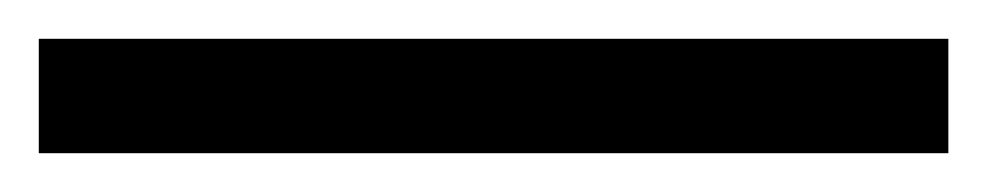

<svg xmlns="http://www.w3.org/2000/svg" viewBox="-25 -839 509 99"><path d="M-5 -760V-819H464V-760Z"/></svg>

Font: Noto Serif Kannada
Style: Bold
Weight: 700
Version: Version 2.003